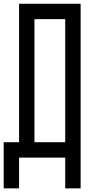

<svg xmlns="http://www.w3.org/2000/svg" viewBox="-20 -937 540 1040"><path d="M0 -166.7H83.3V-916.7H416.7V83.3H333.3V-83.3H83.3V83.3H0ZM166.7 -166.7H333.3V-833.3H166.7Z"/></svg>

Font: GalmuriMono11 Regular
Style: Regular
Weight: 400
Designer: Lee Minseo (quiple)
Version: Version 2.399;hotconv 1.1.1;makeotfexe 2.6.0 DEVELOPMENT